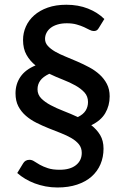

<svg xmlns="http://www.w3.org/2000/svg" viewBox="-20 -748 540 829"><path d="M142 -362.5Q142 -339.5 158 -323.2Q174 -307 199 -293.8Q224 -280.5 255 -268.5Q286 -256.5 316 -242.5Q339.5 -254 349.8 -270.5Q360 -287 360 -307.5Q360 -332 344.8 -348.8Q329.5 -365.5 305.5 -379Q281.5 -392.5 251.8 -404Q222 -415.5 193 -429.5Q165.5 -416.5 153.8 -400Q142 -383.5 142 -362.5ZM406.5 -627Q402.5 -620 397.5 -617Q392.5 -614 385 -614Q376.5 -614 366.5 -619.2Q356.5 -624.5 343 -630.8Q329.5 -637 311.2 -642.2Q293 -647.5 268.5 -647.5Q246 -647.5 228.5 -642.2Q211 -637 199 -627.8Q187 -618.5 180.8 -606.2Q174.5 -594 174.5 -580Q174.5 -563 186.5 -549.8Q198.5 -536.5 218 -525.2Q237.5 -514 262.8 -503.8Q288 -493.5 314 -482.2Q340 -471 365.2 -457.5Q390.5 -444 410 -426.2Q429.5 -408.5 441.5 -385.5Q453.5 -362.5 453.5 -332Q453.5 -292 434.5 -259.5Q415.5 -227 374 -207.5Q398 -189 412.5 -164.8Q427 -140.5 427 -106Q427 -70 414 -39.2Q401 -8.5 375.8 14Q350.5 36.5 313.2 49Q276 61.5 228 61.5Q201.5 61.5 176.8 56.8Q152 52 130 43.8Q108 35.5 88.8 24Q69.5 12.5 54.5 -1L79.5 -42Q88.5 -58 107.5 -58Q118 -58 128 -51.2Q138 -44.5 152.2 -36.5Q166.5 -28.5 186.8 -21.8Q207 -15 237.5 -15Q283 -15 308 -35Q333 -55 333 -88Q333 -109.5 320.8 -124.8Q308.5 -140 288.2 -151.8Q268 -163.5 242.5 -173.5Q217 -183.5 190 -194.2Q163 -205 137.5 -217.8Q112 -230.5 91.8 -248Q71.5 -265.5 59.2 -289Q47 -312.5 47 -345Q47 -385 68.2 -416.2Q89.5 -447.5 133.5 -465.5Q109.5 -484.5 94.5 -511Q79.5 -537.5 79.5 -575.5Q79.5 -606 91.8 -633.5Q104 -661 127.8 -682Q151.5 -703 186.2 -715.2Q221 -727.5 266.5 -727.5Q318 -727.5 359.8 -711Q401.5 -694.5 430.5 -666Z"/></svg>

Font: Lato 2
Style: Regular
Weight: 600
Designer: Lukasz Dziedzic with Adam Twardoch and Botio Nikoltchev
Foundry: tyPoland Lukasz Dziedzic
Version: Version 2.015; 2015-08-06; http://www.latofonts.com/